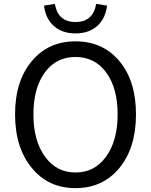

<svg xmlns="http://www.w3.org/2000/svg" viewBox="-20 -961 782 994"><path d="M146 -90Q58 -195 58 -369Q58 -543 146 -646Q231 -747 371 -747Q511 -747 597 -646Q684 -543 684 -369Q684 -195 597 -90Q511 13 371 13Q231 13 146 -90ZM529 -150Q589 -232 589 -369Q589 -506 529 -587Q470 -666 371 -666Q271 -666 213 -587Q153 -506 153 -369Q153 -232 213 -150Q272 -68 371 -68Q470 -68 529 -150ZM254 -831Q215 -869 208 -932L264 -941Q280 -847 371 -847Q462 -847 478 -941L534 -932Q527 -869 488 -831Q444 -788 371 -788Q298 -788 254 -831Z"/></svg>

Font: KaiGen Gothic CN Regular
Style: Regular
Weight: 400
Designer: Ryoko NISHIZUKA  (kana & ideographs); Paul D. Hunt (Latin, Greek & Cyrillic); Wenlong ZHANG  (bopomofo); Sandoll Communi
Foundry: Adobe Systems Incorporated
Version: Version 1.002.20150501